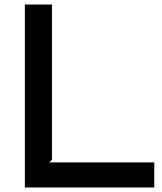

<svg xmlns="http://www.w3.org/2000/svg" viewBox="-20 -830 718 850"><path d="M663 0H90V-810H210V-123L198 -111H663Z"/></svg>

Font: Sinkin Sans 500 Medium
Style: 500 Medium
Weight: 500
Designer: Keith Bates
Foundry: K-Type
Version: Sinkin Sans (version 1.0)  by Keith Bates   •   © 2014   www